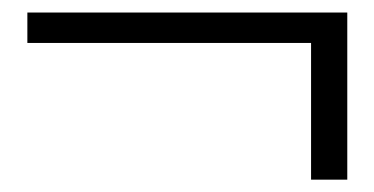

<svg xmlns="http://www.w3.org/2000/svg" viewBox="-20 -421 600 308"><path d="M479 -132.8V-352.1H23.9V-400.9H537.1V-132.8Z"/></svg>

Font: Linux Libertine
Style: Semibold
Weight: 600
Designer: Philipp H. Poll
Foundry: Philipp H. Poll
Version: Version 5.1.2 ; ttfautohint (v0.9)